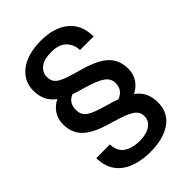

<svg xmlns="http://www.w3.org/2000/svg" viewBox="-274 -830 1170 1170"><g transform="rotate(-45 311.0 -244.5)"><path d="M551.3 50.8C551.3 -15.1 527.3 -58.1 483.9 -89.8C537.1 -117.2 568.4 -162.1 568.4 -222.7C568.4 -342.3 483.9 -390.1 335.9 -429.2C294.4 -440.4 262.2 -451.2 240.2 -460.9C195.3 -480 181.6 -502.4 181.6 -539.6C181.6 -563.5 191.9 -584.5 212.4 -601.6C232.9 -618.7 265.6 -627.4 310.5 -627.4C353 -627.4 385.3 -616.2 407.2 -593.8C429.2 -570.8 439.9 -543.5 439.9 -511.7H557.6C557.6 -579.1 535.6 -630.9 491.7 -667C447.8 -703.1 387.2 -721.2 310.5 -721.2C160.6 -721.2 64 -648.4 64 -538.6C64 -473.6 87.9 -430.2 131.3 -398.4C78.1 -371.1 46.9 -325.2 46.9 -265.1C46.9 -145 134.3 -97.7 278.3 -58.6C398.4 -23.4 433.6 0 433.6 51.8C433.6 101.1 387.7 137.7 305.7 137.7C283.2 137.7 261.2 134.3 239.3 127.9C195.3 114.3 162.6 82.5 162.6 23.4L44.9 24.4C44.9 181.6 177.2 231.4 305.7 231.4C379.9 231.4 439.5 215.8 484.4 184.6C528.8 152.8 551.3 108.4 551.3 50.8ZM320.8 -157.2C278.3 -169.4 246.1 -180.2 223.6 -190.4C178.7 -210.4 164.6 -233.9 164.6 -272.9C164.6 -310.1 181.2 -340.3 218.3 -354C241.2 -345.7 266.1 -338.4 293.5 -330.6C415.5 -294.4 451.7 -268.6 451.7 -214.8C451.7 -176.3 432.6 -149.4 394.5 -134.3C372.6 -142.1 347.7 -149.9 320.8 -157.2Z"/></g></svg>

Font: Vazirmatn Medium
Style: Regular
Weight: 500
Designer: Saber Rastikerdar
Foundry: Saber Rastikerdar
Version: Version 33.003